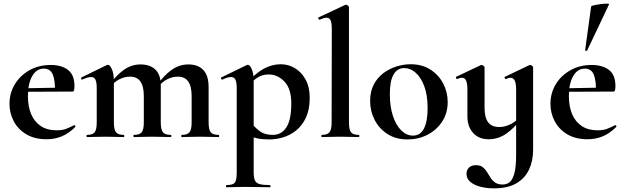

<svg xmlns="http://www.w3.org/2000/svg" viewBox="-20 -751 3422 1052"><path d="M235 12Q170 12 124.5 -15Q79 -42 55.5 -86.5Q32 -131 32 -182Q32 -241 61 -289Q90 -337 141 -366Q192 -395 258 -395Q317 -395 352.5 -368Q388 -341 388 -280Q388 -267 386 -258Q384 -249 377 -249H281Q283 -306 270 -340.5Q257 -375 220 -375Q180 -375 156.5 -334Q133 -293 133 -225Q133 -167 151 -125Q169 -83 204 -60Q239 -37 290 -37Q320 -37 340.5 -44.5Q361 -52 386 -65Q388 -67 391.5 -63Q395 -59 393 -56Q356 -19 317.5 -3.5Q279 12 235 12ZM98 -248 97 -267 316 -271V-249Z M976 0Q973 0 973 -6Q973 -12 976 -12Q1007 -12 1018.5 -26.5Q1030 -41 1030 -81V-225Q1030 -331 955 -331Q924 -331 895 -316Q866 -301 848 -275L843 -287Q877 -337 919.5 -367.5Q962 -398 1012 -398Q1065 -398 1094 -367.5Q1123 -337 1123 -273V-81Q1123 -41 1134.5 -26.5Q1146 -12 1177 -12Q1181 -12 1181 -6Q1181 0 1177 0Q1157 0 1131 -1Q1105 -2 1076 -2Q1048 -2 1022 -1Q996 0 976 0ZM714 0Q711 0 711 -6Q711 -12 714 -12Q745 -12 756.5 -26.5Q768 -41 768 -81V-225Q768 -331 693 -331Q662 -331 633 -316Q604 -301 586 -275L581 -287Q615 -337 657.5 -367.5Q700 -398 750 -398Q803 -398 832 -369Q861 -340 861 -284V-81Q861 -41 872.5 -26.5Q884 -12 915 -12Q919 -12 919 -6Q919 0 915 0Q895 0 869 -1Q843 -2 814 -2Q786 -2 760 -1Q734 0 714 0ZM457 0Q454 0 454 -6Q454 -12 457 -12Q488 -12 499 -26.5Q510 -41 510 -81V-269Q510 -300 503 -314.5Q496 -329 479 -329Q470 -329 458 -325.5Q446 -322 431 -315Q427 -313 425 -319Q423 -325 425 -326L564 -394Q570 -396 571 -396Q582 -396 593 -372Q604 -348 604 -303V-81Q604 -41 615.5 -26.5Q627 -12 658 -12Q661 -12 661 -6Q661 0 658 0Q638 0 612 -1Q586 -2 557 -2Q529 -2 503 -1Q477 0 457 0Z M1221 275Q1218 275 1218 269Q1218 263 1221 263Q1256 263 1266.5 250Q1277 237 1277 194V-269Q1277 -300 1270 -314.5Q1263 -329 1245 -329Q1237 -329 1225 -325.5Q1213 -322 1199 -315Q1195 -313 1192 -319Q1189 -325 1191 -326L1333 -395Q1335 -396 1338 -396Q1349 -396 1359.5 -372Q1370 -348 1370 -303V194Q1370 222 1376.5 237Q1383 252 1402 257.5Q1421 263 1459 263Q1462 263 1462 269Q1462 275 1459 275Q1431 275 1396 274Q1361 273 1322 273Q1294 273 1267.5 274Q1241 275 1221 275ZM1456 13Q1417 13 1389.5 7Q1362 1 1324 -12L1359 -75Q1381 -48 1406.5 -30Q1432 -12 1475 -12Q1522 -12 1549 -53Q1576 -94 1576 -184Q1576 -264 1539 -303.5Q1502 -343 1452 -343Q1415 -343 1388 -324Q1361 -305 1335 -276L1325 -288Q1376 -347 1422.5 -373Q1469 -399 1518 -399Q1560 -399 1596 -377.5Q1632 -356 1654.5 -315Q1677 -274 1677 -215Q1677 -151 1656.5 -107Q1636 -63 1603 -36.5Q1570 -10 1531.5 1.5Q1493 13 1456 13Z M1743 0Q1741 0 1741 -6Q1741 -12 1743 -12Q1774 -12 1785.5 -26.5Q1797 -41 1797 -81L1798 -589Q1798 -623 1792 -638.5Q1786 -654 1769 -654Q1756 -654 1731 -643Q1728 -642 1725 -648Q1722 -654 1724 -655L1871 -724Q1873 -725 1875 -725Q1880 -725 1886 -720.5Q1892 -716 1892 -712V-81Q1892 -41 1903 -26.5Q1914 -12 1945 -12Q1949 -12 1949 -6Q1949 0 1945 0Q1926 0 1899.5 -1Q1873 -2 1844 -2Q1815 -2 1789 -1Q1763 0 1743 0Z M2213 13Q2150 13 2104 -16Q2058 -45 2033 -93.5Q2008 -142 2008 -198Q2008 -250 2028 -288Q2048 -326 2081 -350.5Q2114 -375 2153 -387Q2192 -399 2230 -399Q2294 -399 2339.5 -369Q2385 -339 2409 -292Q2433 -245 2433 -192Q2433 -131 2402.5 -84.5Q2372 -38 2322 -12.5Q2272 13 2213 13ZM2243 -8Q2283 -8 2303 -47Q2323 -86 2323 -157Q2323 -230 2304.5 -279Q2286 -328 2257 -353Q2228 -378 2196 -378Q2157 -378 2136.5 -343Q2116 -308 2116 -235Q2116 -167 2133 -115.5Q2150 -64 2179 -36Q2208 -8 2243 -8Z M2635 -382V-161Q2635 -107 2654.5 -81Q2674 -55 2716 -55Q2746 -55 2777.5 -70.5Q2809 -86 2828 -111L2833 -99Q2799 -50 2754.5 -19Q2710 12 2658 12Q2603 12 2572 -23Q2541 -58 2541 -113V-260Q2541 -293 2534 -309Q2527 -325 2511 -325Q2499 -325 2485 -318Q2481 -317 2479 -323Q2477 -329 2479 -330L2614 -394Q2616 -395 2618 -395Q2623 -395 2629 -390.5Q2635 -386 2635 -382ZM2901 -382V70Q2901 131 2878.5 178.5Q2856 226 2809 253.5Q2762 281 2687 281Q2648 281 2613.5 272.5Q2579 264 2557.5 246Q2536 228 2536 201Q2536 180 2550 167Q2564 154 2588 154Q2611 154 2624.5 164.5Q2638 175 2648 191Q2658 207 2668 223Q2678 239 2693.5 249.5Q2709 260 2734 260Q2755 260 2771.5 248Q2788 236 2798 200Q2808 164 2808 94V-260Q2808 -293 2800.5 -309Q2793 -325 2777 -325Q2766 -325 2752 -318Q2748 -317 2745.5 -323Q2743 -329 2746 -330L2880 -394Q2883 -395 2885 -395Q2890 -395 2895.5 -390.5Q2901 -386 2901 -382Z M3199 12Q3134 12 3088.5 -15Q3043 -42 3019.5 -86.5Q2996 -131 2996 -182Q2996 -241 3025 -289Q3054 -337 3105 -366Q3156 -395 3222 -395Q3281 -395 3316.5 -368Q3352 -341 3352 -280Q3352 -267 3350 -258Q3348 -249 3341 -249H3245Q3247 -306 3234 -340.5Q3221 -375 3184 -375Q3144 -375 3120.5 -334Q3097 -293 3097 -225Q3097 -167 3115 -125Q3133 -83 3168 -60Q3203 -37 3254 -37Q3284 -37 3304.5 -44.5Q3325 -52 3350 -65Q3352 -67 3355.5 -63Q3359 -59 3357 -56Q3320 -19 3281.5 -3.5Q3243 12 3199 12ZM3062 -248 3061 -267 3280 -271V-249ZM3197 -474Q3196 -471 3190.5 -472.5Q3185 -474 3186 -476L3219 -716Q3221 -719 3236.5 -722.5Q3252 -726 3271.5 -728.5Q3291 -731 3305 -731Q3319 -731 3317 -727Z"/></svg>

Font: Cormorant Infant Light
Style: Bold
Weight: 700
Version: Version 4.001